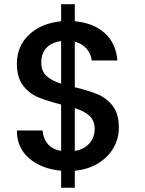

<svg xmlns="http://www.w3.org/2000/svg" viewBox="-20 -804 690 911"><path d="M60.1 -185.1H182.1Q185.1 -146 207 -120.6Q229 -95.2 270 -87.9V-308.1Q203.1 -325.2 161.1 -342.5Q119.1 -359.9 89.6 -397.9Q60.1 -436 60.1 -502Q60.1 -585 117.9 -639.4Q175.8 -693.8 270 -703.1V-784.2H335V-703.1Q422.9 -695.3 476.3 -647.7Q529.8 -600.1 537.1 -517.1H415Q412.1 -547.9 391.1 -572.5Q370.1 -597.2 335 -606V-390.1Q401.9 -374 443.8 -356.4Q485.8 -338.9 514.9 -301.5Q543.9 -264.2 543.9 -198.2Q543.9 -147.9 519.5 -104Q495.1 -60.1 447.5 -30Q399.9 0 335 5.9V86.9H270V5.9Q175.8 -2.9 117.9 -53Q60.1 -103 60.1 -185.1ZM175.8 -507.8Q175.8 -466.8 200.4 -443.8Q225.1 -420.9 270 -407.2V-608.9Q227.1 -604 201.4 -577.9Q175.8 -551.8 175.8 -507.8ZM335 -87.9Q378.9 -95.2 404.1 -123.5Q429.2 -151.9 429.2 -191.9Q429.2 -231.9 404.5 -254.4Q379.9 -276.9 335 -291Z"/></svg>

Font: Poppins Medium
Style: Regular
Weight: 500
Designer: Ninad Kale (Devanagari), Jonny Pinhorn (Latin)
Foundry: Indian Type Foundry
Version: 4.004